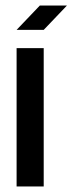

<svg xmlns="http://www.w3.org/2000/svg" viewBox="-20 -674 292 694"><path d="M40 -566 124 -654H222L138 -566ZM40 0V-500H138V0Z"/></svg>

Font: Odibee Sans
Style: Regular
Weight: 400
Designer: James Barnard - Barnard Co. Limited
Version: Version 2.001; ttfautohint (v1.8.3)